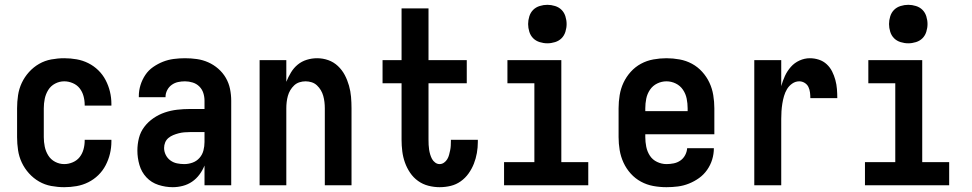

<svg xmlns="http://www.w3.org/2000/svg" viewBox="-20 -770 4040 798"><path d="M247 8Q220 8 193 3Q166 -2 142.5 -15.5Q119 -29 100.5 -49.5Q82 -70 70.5 -94.5Q59 -119 55 -146Q51 -173 51 -200V-320Q51 -347 55 -374Q59 -401 70.5 -425.5Q82 -450 100.5 -470.5Q119 -491 142.5 -504.5Q166 -518 193 -523Q220 -528 247 -528Q273 -528 298.5 -523.5Q324 -519 347 -507.5Q370 -496 388.5 -478Q407 -460 419 -437Q431 -414 437 -389Q443 -364 443 -338V-331H332V-334Q332 -353 327 -371Q322 -389 311 -403Q300 -417 282.5 -424.5Q265 -432 247 -432Q227 -432 209 -422.5Q191 -413 180.5 -396Q170 -379 166 -359.5Q162 -340 162 -320V-200Q162 -180 166 -160.5Q170 -141 180.5 -124Q191 -107 209 -97.5Q227 -88 247 -88Q265 -88 282.5 -95.5Q300 -103 311 -117Q322 -131 327 -149Q332 -167 332 -186V-189H443V-182Q443 -156 437 -131Q431 -106 419 -83Q407 -60 388.5 -42Q370 -24 347 -12.5Q324 -1 298.5 3.5Q273 8 247 8Z M698 8Q668 8 638.5 -1.5Q609 -11 588.5 -33Q568 -55 559.5 -84.5Q551 -114 551 -144Q551 -171 557.5 -196.5Q564 -222 580 -243Q596 -264 618 -279Q640 -294 665 -302.5Q690 -311 716.5 -314Q743 -317 769 -317H830V-351Q830 -368 825 -383.5Q820 -399 808.5 -410.5Q797 -422 781 -427Q765 -432 749 -432Q734 -432 720 -429Q706 -426 694 -417.5Q682 -409 675 -395.5Q668 -382 668 -368V-366H557V-371Q557 -394 564 -416.5Q571 -439 584 -458.5Q597 -478 616.5 -491.5Q636 -505 657.5 -513.5Q679 -522 702.5 -525Q726 -528 749 -528Q774 -528 798.5 -524.5Q823 -521 845.5 -511Q868 -501 887 -484.5Q906 -468 918.5 -446.5Q931 -425 936 -400.5Q941 -376 941 -351V0H830V-82Q822 -62 809 -44.5Q796 -27 778.5 -15Q761 -3 740 2.5Q719 8 698 8ZM746 -88Q763 -88 780 -94Q797 -100 809 -113.5Q821 -127 825.5 -144.5Q830 -162 830 -180V-221H769Q757 -221 745.5 -220Q734 -219 722.5 -216Q711 -213 700 -208.5Q689 -204 680 -196.5Q671 -189 666.5 -178Q662 -167 662 -155Q662 -140 669 -126Q676 -112 688.5 -103Q701 -94 716 -91Q731 -88 746 -88Z M1059 0V-520H1170V-430Q1178 -450 1189.5 -469Q1201 -488 1217.5 -501.5Q1234 -515 1255 -521.5Q1276 -528 1298 -528Q1322 -528 1344.5 -520Q1367 -512 1384.5 -495.5Q1402 -479 1413 -458Q1424 -437 1430.5 -414Q1437 -391 1439 -367.5Q1441 -344 1441 -320V0H1330V-320Q1330 -333 1328.5 -346Q1327 -359 1323.5 -371.5Q1320 -384 1313.5 -395Q1307 -406 1297.5 -415Q1288 -424 1275.5 -428Q1263 -432 1250 -432Q1237 -432 1224.5 -428Q1212 -424 1202.5 -415Q1193 -406 1186.5 -395Q1180 -384 1176.5 -371.5Q1173 -359 1171.5 -346Q1170 -333 1170 -320V0Z M1807 8Q1784 8 1760.5 2Q1737 -4 1717.5 -18Q1698 -32 1684.5 -52Q1671 -72 1663 -94.5Q1655 -117 1652 -141Q1649 -165 1649 -189V-424H1570V-520H1649V-735H1761V-520H1920V-424H1761V-189Q1761 -178 1761.5 -168Q1762 -158 1763.5 -148Q1765 -138 1768 -128Q1771 -118 1775.5 -109.5Q1780 -101 1788.5 -94.5Q1797 -88 1807 -88Q1817 -88 1825.5 -94Q1834 -100 1839 -108.5Q1844 -117 1846.5 -126.5Q1849 -136 1851 -145.5Q1853 -155 1853.5 -165Q1854 -175 1854 -184V-189H1966V-180Q1966 -157 1962 -134Q1958 -111 1949.5 -89.5Q1941 -68 1927.5 -49Q1914 -30 1895 -16.5Q1876 -3 1853.5 2.5Q1831 8 1807 8Z M2075 0V-96H2201V-424H2089V-520H2313V-96H2425V0ZM2255 -590Q2239 -590 2223 -595Q2207 -600 2196 -611Q2185 -622 2180 -638Q2175 -654 2175 -670Q2175 -686 2180 -702Q2185 -718 2196 -729Q2207 -740 2223 -745Q2239 -750 2255 -750Q2271 -750 2287 -745Q2303 -740 2314 -729Q2325 -718 2330 -702Q2335 -686 2335 -670Q2335 -654 2330 -638Q2325 -622 2314 -611Q2303 -600 2287 -595Q2271 -590 2255 -590Z M2750 8Q2722 8 2695 3Q2668 -2 2644 -15Q2620 -28 2601.5 -48.5Q2583 -69 2571.5 -94Q2560 -119 2555.5 -146Q2551 -173 2551 -200V-320Q2551 -347 2555.5 -374.5Q2560 -402 2571.5 -426.5Q2583 -451 2601.5 -471.5Q2620 -492 2644 -505Q2668 -518 2695.5 -523Q2723 -528 2750 -528Q2777 -528 2804.5 -523Q2832 -518 2856 -505Q2880 -492 2898.5 -471.5Q2917 -451 2928.5 -426.5Q2940 -402 2944.5 -374.5Q2949 -347 2949 -320V-212H2662V-200Q2662 -180 2666 -160Q2670 -140 2681 -123Q2692 -106 2711 -97Q2730 -88 2750 -88Q2765 -88 2780 -91Q2795 -94 2807.5 -102.5Q2820 -111 2827.5 -125Q2835 -139 2836 -154H2947Q2947 -130 2940 -107Q2933 -84 2919 -64Q2905 -44 2885.5 -30Q2866 -16 2843.5 -7Q2821 2 2797.5 5Q2774 8 2750 8ZM2662 -308H2838V-320Q2838 -340 2834 -360Q2830 -380 2818.5 -397Q2807 -414 2788.5 -423Q2770 -432 2750 -432Q2730 -432 2711.5 -423Q2693 -414 2681.5 -397Q2670 -380 2666 -360Q2662 -340 2662 -320Z M3115 0V-520H3227V-412Q3233 -434 3242.5 -454.5Q3252 -475 3267 -492Q3282 -509 3303 -518.5Q3324 -528 3346 -528Q3365 -528 3383.5 -522Q3402 -516 3416 -503Q3430 -490 3438.5 -473Q3447 -456 3452 -437.5Q3457 -419 3458.5 -400Q3460 -381 3460 -362H3348Q3348 -374 3346.5 -386Q3345 -398 3340 -408.5Q3335 -419 3324.5 -425.5Q3314 -432 3302 -432Q3286 -432 3272.5 -422.5Q3259 -413 3251 -399.5Q3243 -386 3238.5 -370.5Q3234 -355 3231.5 -339Q3229 -323 3228 -307.5Q3227 -292 3227 -276V0Z M3575 0V-96H3701V-424H3589V-520H3813V-96H3925V0ZM3755 -590Q3739 -590 3723 -595Q3707 -600 3696 -611Q3685 -622 3680 -638Q3675 -654 3675 -670Q3675 -686 3680 -702Q3685 -718 3696 -729Q3707 -740 3723 -745Q3739 -750 3755 -750Q3771 -750 3787 -745Q3803 -740 3814 -729Q3825 -718 3830 -702Q3835 -686 3835 -670Q3835 -654 3830 -638Q3825 -622 3814 -611Q3803 -600 3787 -595Q3771 -590 3755 -590Z"/></svg>

Font: Iosevka
Style: Bold
Weight: 700
Monospace: yes
Designer: Belleve Invis
Foundry: Belleve Invis
Version: Version 32.5.0; ttfautohint (v1.8.4)